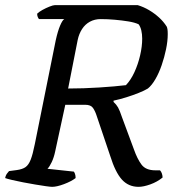

<svg xmlns="http://www.w3.org/2000/svg" viewBox="-31 -724 683 744"><path d="M171 0Q165 0 147 -2.5Q129 -5 105.5 -9Q82 -13 58.5 -17.5Q35 -22 16 -26.5Q-3 -31 -11 -34Q-9 -45 -3 -52.5Q3 -60 4 -61L34 -65Q56 -68 68 -76.5Q80 -85 88 -105.5Q96 -126 104 -166L185 -568Q193 -604 202 -625Q211 -646 218 -650H120Q117 -654 115 -659Q113 -664 113 -671Q120 -678 133.5 -685.5Q147 -693 161 -698.5Q175 -704 181 -704H503Q526 -697 547 -684.5Q568 -672 585.5 -656Q603 -640 615 -621Q617 -617 618 -610Q619 -603 619 -592Q619 -565 612.5 -533.5Q606 -502 595.5 -471.5Q585 -441 571 -417Q557 -393 542 -381Q529 -373 506.5 -364Q484 -355 458.5 -347Q433 -339 409 -334V-329Q420 -319 426.5 -307.5Q433 -296 442 -269L488 -145Q501 -108 517.5 -86Q534 -64 571 -64H589Q594 -59 596.5 -51Q599 -43 599 -36Q578 -19 551.5 -9.5Q525 0 506 0Q467 0 441.5 -28Q416 -56 396 -120L344 -274Q338 -293 329.5 -305.5Q321 -318 299 -318H222L183 -138Q178 -114 169.5 -96Q161 -78 153 -70L255 -59Q257 -57 259.5 -50.5Q262 -44 262 -34Q245 -21 217 -10.5Q189 0 171 0ZM233 -381Q292 -381 354 -385Q416 -389 457 -394Q476 -414 490 -444.5Q504 -475 512 -509.5Q520 -544 520 -574Q520 -592 516.5 -606.5Q513 -621 506 -630Q491 -637 466.5 -641Q442 -645 414 -647.5Q386 -650 359 -650Q336 -650 317.5 -640Q299 -630 287 -611.5Q275 -593 270 -569Z"/></svg>

Font: Texturina Medium
Style: Italic
Weight: 500
Italic angle: -11°
Designer: Guillermo Torres Carreño
Foundry: Omnibus-Type
Version: Version 1.002